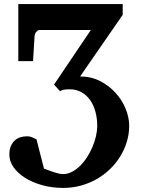

<svg xmlns="http://www.w3.org/2000/svg" viewBox="-20 -691 690 942"><path d="M582 -618.2 373 -315.9Q426.3 -315.9 470.5 -293.5Q514.6 -271 546.6 -235.8Q578.6 -200.7 596.2 -158Q613.8 -115.2 613.8 -74.2Q613.8 -33.2 602.1 5.1Q590.3 43.5 569.3 77.4Q548.3 111.3 518.8 139.6Q489.3 168 453.4 188.2Q417.5 208.5 376.2 219.7Q335 231 291 231Q234.9 231 186.3 217.3Q137.7 203.6 102.1 180.9Q66.4 158.2 46.1 128.9Q25.9 99.6 25.9 67.9Q25.9 41.5 33.9 24.2Q42 6.8 54.2 -3.4Q66.4 -13.7 81.1 -17.8Q95.7 -22 108.9 -22Q124 -22.9 137 -17.6Q149.9 -12.2 159.2 -6.8L195.8 136.2Q205.1 139.2 216.6 143.8Q228 148.4 240.5 152.6Q252.9 156.7 265.6 159.9Q278.3 163.1 290 163.1Q311.5 163.1 332.5 152.3Q353.5 141.6 372.1 123.5Q390.6 105.5 406.2 81.5Q421.9 57.6 433.1 31.2Q444.3 4.9 450.7 -22.2Q457 -49.3 457 -74.2Q457 -110.4 448.2 -142.8Q439.5 -175.3 422.4 -199.7Q405.3 -224.1 379.9 -238.5Q354.5 -252.9 320.8 -252.9Q299.3 -252.9 288.6 -249.8Q277.8 -246.6 274.9 -243.2L245.1 -275.9L425.8 -543.9H172.9Q168.9 -543.9 165 -541.3Q161.1 -538.6 157.7 -534.4Q154.3 -530.3 152.3 -525.6Q150.4 -521 149.9 -517.1L142.1 -391.1H69.8V-670.9H582Z"/></svg>

Font: Charis SIL Afr
Style: Bold
Weight: 700
Foundry: SIL International
Version: Version 5.000